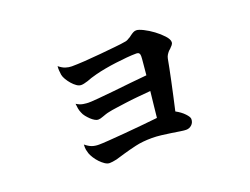

<svg xmlns="http://www.w3.org/2000/svg" viewBox="-89 -727 1178 906"><g transform="rotate(-20 500.0 -274.0)"><path d="M250 -515Q267 -501 282.5 -496Q298 -491 313 -491Q338 -491 378 -493.5Q418 -496 459 -500Q500 -504 535.5 -507.5Q571 -511 586 -514Q598 -515 608 -522Q617 -526 625 -533Q633 -539 640.5 -543Q648 -547 656 -547Q668 -547 691 -535.5Q714 -524 737 -507Q760 -490 777.5 -471Q795 -452 795 -438Q795 -430 789.5 -423.5Q784 -417 777 -410Q774 -408 769 -403Q762 -395 757.5 -387.5Q753 -380 751 -370Q748 -353 742.5 -325.5Q737 -298 730 -265Q723 -232 715 -195.5Q707 -159 699 -124Q725 -110 741.5 -92.5Q758 -75 758 -65Q758 -47 746 -36Q734 -25 718 -25Q708 -25 689 -28Q670 -31 647 -34.5Q624 -38 599 -41Q574 -44 552 -44Q505 -44 468.5 -35.5Q432 -27 405 -19Q394 -16 383 -12.5Q372 -9 361 -6Q338 -1 325 -1Q314 -1 302 -9Q290 -17 278.5 -29Q267 -41 258.5 -54.5Q250 -68 246 -79Q243 -88 241 -98Q239 -108 240 -125Q257 -111 272 -105.5Q287 -100 307 -100Q323 -100 357.5 -102.5Q392 -105 435 -108.5Q478 -112 523.5 -116.5Q569 -121 607 -125Q610 -155 613.5 -186.5Q617 -218 621 -255Q587 -252 554 -249Q521 -246 493 -242Q465 -238 442.5 -235Q420 -232 407 -229Q396 -227 387 -224Q378 -221 370 -218Q355 -212 344 -212Q337 -212 327.5 -217.5Q318 -223 309 -231.5Q300 -240 291.5 -250.5Q283 -261 279 -272Q274 -283 272 -295Q270 -307 269 -319Q286 -308 302.5 -305.5Q319 -303 329 -303Q344 -303 379 -306Q414 -309 457.5 -313.5Q501 -318 546.5 -323Q592 -328 629 -331Q632 -366 634.5 -390Q637 -414 637 -425Q637 -444 620 -444Q597 -444 570 -441.5Q543 -439 515 -435.5Q487 -432 459.5 -427Q432 -422 409 -416Q393 -412 381 -408Q369 -404 359 -400Q348 -397 340.5 -395Q333 -393 325 -393Q314 -393 302.5 -401Q291 -409 280.5 -421Q270 -433 262 -446.5Q254 -460 252 -471Q250 -484 249.5 -494Q249 -504 250 -515Z"/></g></svg>

Font: XinYuGongZhangJiaSongA
Style: Regular
Weight: 900
Designer: XinYuGong
Foundry: Adobe Systems Incorporated
Version: Version 1.00